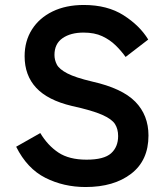

<svg xmlns="http://www.w3.org/2000/svg" viewBox="-20 -738 664 772"><path d="M324 14Q236 14 162.5 -23Q89 -60 45 -148L142 -203Q172 -153 215 -124.5Q258 -96 328 -96Q398 -96 426.5 -121.5Q455 -147 455 -191Q455 -219 442.5 -239Q430 -259 390.5 -276.5Q351 -294 269 -312Q172 -335 125.5 -385Q79 -435 79 -512Q79 -573 108.5 -619.5Q138 -666 191.5 -692Q245 -718 317 -718Q412 -718 477 -676.5Q542 -635 576 -579L485 -509Q468 -533 445 -555.5Q422 -578 391 -592.5Q360 -607 316 -607Q264 -607 231.5 -584.5Q199 -562 199 -517Q199 -497 208.5 -478.5Q218 -460 250.5 -443Q283 -426 351 -410Q471 -383 524 -329Q577 -275 577 -193Q577 -93 507.5 -39.5Q438 14 324 14Z"/></svg>

Font: Zen Kaku Gothic Antique
Style: Bold
Weight: 700
Designer: Yoshimichi Ohira
Foundry: Positype
Version: Version 1.001